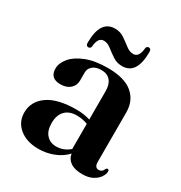

<svg xmlns="http://www.w3.org/2000/svg" viewBox="-156 -756 826 878"><g transform="rotate(30 256.5 -317.0)"><path d="M33 -101.5Q33 -160 84 -196Q135 -232 234 -232Q256 -232 273.8 -229.2Q291.5 -226.5 306.5 -221.5V-371.5Q306.5 -407 290 -426.2Q273.5 -445.5 243 -445.5Q212.5 -445.5 196.8 -431.5Q181 -417.5 181 -398.5V-356Q181 -328.5 162 -311.8Q143 -295 111 -295Q56 -295 56 -347Q56 -375.5 79.5 -403.8Q103 -432 149.2 -450.2Q195.5 -468.5 263.5 -468.5Q351 -468.5 394 -432.5Q437 -396.5 437 -333.5V-74Q437 -43.5 458.5 -43.5Q477 -43.5 484 -63Q487.5 -68.5 492.5 -68.5Q500 -68.5 500 -58Q500 -45 489.5 -28.8Q479 -12.5 457.5 -0.8Q436 11 402.5 11Q363 11 340.5 -4.5Q318 -20 314.5 -46.5Q288.5 -18.5 250.8 -3.8Q213 11 171 11Q109.5 11 71.2 -20.2Q33 -51.5 33 -101.5ZM165.5 -122Q165.5 -81.5 185.2 -60.2Q205 -39 236 -39Q275.5 -39 306.5 -66V-199Q293 -204 279 -206.8Q265 -209.5 248.5 -209.5Q209 -209.5 187.2 -186.5Q165.5 -163.5 165.5 -122ZM313.5 -508Q285.5 -508 263.8 -522.8Q242 -537.5 223 -552.5Q204 -567.5 185.5 -567.5Q154 -567.5 150.5 -516.5Q148 -505.5 137.5 -505.5Q124.5 -505.5 124.5 -522.5Q124.5 -641 202 -641Q229.5 -641 251.2 -626Q273 -611 292 -596.2Q311 -581.5 330 -581.5Q361 -581.5 365 -632.5Q367.5 -643.5 378 -643.5Q390.5 -643.5 390.5 -626.5Q390.5 -508 313.5 -508Z"/></g></svg>

Font: Fraunces 72pt S000 SemiBold
Style: Regular
Weight: 600
Version: Version 1.000; ttfautohint (v1.8.3)